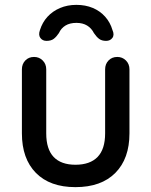

<svg xmlns="http://www.w3.org/2000/svg" viewBox="-20 -760 621 789"><path d="M462 -526Q483 -526 497.5 -511.5Q512 -497 512 -475V-212Q512 -108 454 -49.5Q396 9 290 9Q185 9 127.5 -49.5Q70 -108 70 -212V-475Q70 -497 84 -511.5Q98 -526 120 -526Q141 -526 155.5 -511.5Q170 -497 170 -475V-212Q170 -147 200.5 -115Q231 -83 290 -83Q350 -83 381 -115Q412 -147 412 -212V-475Q412 -497 426 -511.5Q440 -526 462 -526ZM294 -740Q331 -740 361 -727.5Q391 -715 412 -691.5Q433 -668 442 -637Q451 -617 442 -604.5Q433 -592 416 -592Q398 -592 387 -600.5Q376 -609 366 -624Q356 -644 338 -655Q320 -666 294 -666Q267 -666 249 -655Q231 -644 222 -624Q212 -609 201 -600.5Q190 -592 171 -592Q155 -592 146 -604Q137 -616 144 -636Q154 -668 175 -691Q196 -714 226.5 -727Q257 -740 294 -740Z"/></svg>

Font: Quicksand SemiBold
Style: Regular
Weight: 600
Designer: Andrew Paglinawan
Foundry: Andrew Paglinawan
Version: Version 3.006